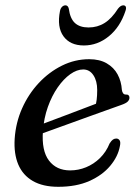

<svg xmlns="http://www.w3.org/2000/svg" viewBox="-20 -690 525 720"><path d="M90 -206.5Q90 -206.5 108.5 -213.5Q127 -220.5 157.2 -231.8Q187.5 -243 222.2 -256.2Q257 -269.5 290.2 -282Q323.5 -294.5 348 -304L336.5 -288Q340.5 -300.5 342.5 -316Q344.5 -331.5 344.5 -352.5Q344.5 -386.5 330.2 -408Q316 -429.5 292 -429.5Q268.5 -429.5 243.5 -411.8Q218.5 -394 196.5 -362.5Q174.5 -331 159.5 -289Q144.5 -247 141 -198.5Q135.5 -125 163.5 -88Q191.5 -51 243 -51Q274 -51 302.8 -62.8Q331.5 -74.5 354.8 -97.2Q378 -120 391 -152Q398 -163 403.8 -166.8Q409.5 -170.5 416 -170.5Q424 -170.5 428.5 -163.8Q433 -157 429.5 -141.5Q422.5 -103 393.2 -68Q364 -33 315 -11.2Q266 10.5 198.5 10.5Q141 10.5 103.2 -11.2Q65.5 -33 48.5 -73.2Q31.5 -113.5 35 -169.5Q39 -230 62.8 -283.5Q86.5 -337 125.2 -378.5Q164 -420 212.5 -444Q261 -468 314.5 -468Q353.5 -468 380.2 -452.5Q407 -437 421 -411Q435 -385 437 -353Q438 -345.5 441.5 -340.5Q445 -335.5 451.5 -335.5Q458.5 -336 462 -332.8Q465.5 -329.5 465.5 -323.5Q465.5 -316 459 -309.2Q452.5 -302.5 433.5 -296Q413.5 -289 381 -277.2Q348.5 -265.5 310.2 -251.8Q272 -238 234 -224.2Q196 -210.5 164.2 -199Q132.5 -187.5 113.2 -180.5Q94 -173.5 94 -173.5ZM312 -587Q345.5 -587 372.2 -603.8Q399 -620.5 422.5 -657.5Q432.5 -670 442 -670Q449.5 -670 451.8 -664.5Q454 -659 450.5 -649Q430.5 -588.5 388.2 -554Q346 -519.5 294.5 -519.5Q243 -519.5 218 -554Q193 -588.5 205 -649Q207 -659 212.8 -664.5Q218.5 -670 225.5 -670Q235 -670 238 -657.5Q243 -620 261.2 -603.5Q279.5 -587 312 -587Z"/></svg>

Font: Fraunces
Style: Italic
Weight: 400
Italic angle: -16°
Version: Version 1.000;[b76b70a41]